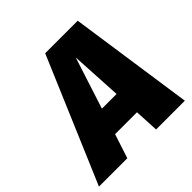

<svg xmlns="http://www.w3.org/2000/svg" viewBox="-242 -853 1010 1010"><g transform="rotate(-45 263.0 -348.0)"><path d="M362 0H576L475 -696H233L-63 0H148L192 -135H355ZM238 -279 331 -567 347 -279Z"/></g></svg>

Font: Fira Sans Heavy
Style: Italic
Weight: 900
Italic angle: -8°
Designer: bBox Type GmbH & Carrois Corporate GbR & Edenspiekermann AG
Foundry: bBox Type GmbH & Carrois Corporate GbR & Edenspiekermann AG
Version: Version 4.301;PS 004.301;hotconv 1.0.88;makeotf.lib2.5.64775